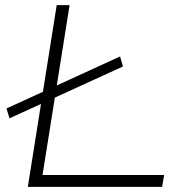

<svg xmlns="http://www.w3.org/2000/svg" viewBox="-20 -725 707 745"><path d="M88 0 200 -705H250L145 -46H617L609 0ZM17 -266 5 -304 446 -506 457 -467Z"/></svg>

Font: Nunito Sans 10pt Expanded ExtraLight
Style: Italic
Weight: 250
Width: 7
Italic angle: -9°
Designer: Vernon Adams
Foundry: Vernon Adams
Version: Version 3.101;gftools[0.9.27]